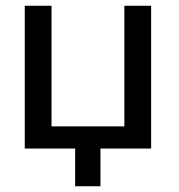

<svg xmlns="http://www.w3.org/2000/svg" viewBox="-20 -516 622 667"><path d="M66 0V-496H159V-77H412V-496H505V0ZM241 131V-57H329V131Z"/></svg>

Font: Wix Madefor Display Medium
Style: Regular
Weight: 500
Designer: Dalton Maag Ltd
Foundry: Dalton Maag Ltd
Version: Version 3.100